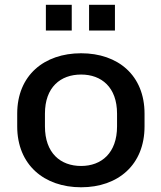

<svg xmlns="http://www.w3.org/2000/svg" viewBox="-20 -771 673 801"><path d="M318.4 10.3C472.7 10.3 583 -83.5 583 -243.7V-296.9C583 -456.5 472.7 -548.8 318.4 -548.8C164.1 -548.8 51.8 -456.5 51.8 -296.9V-243.7C51.8 -83.5 164.1 10.3 318.4 10.3ZM318.4 -78.6C232.4 -78.6 167.5 -132.3 167.5 -243.7V-296.9C167.5 -407.2 232.4 -460 318.4 -460C403.3 -460 468.3 -407.2 468.3 -296.9V-243.7C468.3 -132.8 403.3 -78.6 318.4 -78.6ZM459.5 -643.6V-751H351.6V-643.6ZM279.3 -643.6V-751H171.4V-643.6Z"/></svg>

Font: Winston Medium
Style: Regular
Weight: 500
Designer: Vernon Adams, Kim Jin-seong, David Berlow, Cristiano Sobral
Foundry: The Winston Project Authors
Version: Version 3.004